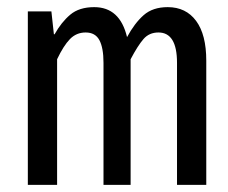

<svg xmlns="http://www.w3.org/2000/svg" viewBox="-20 -518 640 538"><path d="M58 0V-486H124L131 -422H133Q152 -456 177 -477Q202 -498 244 -498Q280 -498 303 -477Q326 -456 336 -414Q357 -453 382.5 -475.5Q408 -498 450 -498Q501 -498 529.5 -459.5Q558 -421 558 -348V0H476V-342Q476 -427 424 -427Q398 -427 382 -408.5Q366 -390 346 -352V0H270V-342Q270 -384 258.5 -405.5Q247 -427 220 -427Q194 -427 176 -408.5Q158 -390 140 -352V0Z"/></svg>

Font: Source Code Variable
Style: Regular
Weight: 400
Monospace: yes
Designer: Paul D. Hunt, Teo Tuominen
Foundry: Adobe Systems Incorporated
Version: Version 1.010;hotconv 1.0.106;makeotfexe 2.5.65593